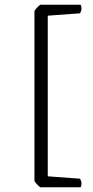

<svg xmlns="http://www.w3.org/2000/svg" viewBox="-20 -682 392 808"><path d="M319 106H149Q135 95 125 80V-636Q135 -651 149 -662H319Q323 -656 323 -646Q323 -635 316 -626L181 -616V60L316 70Q323 79 323 90Q323 100 319 106Z"/></svg>

Font: Scope One
Style: Regular
Weight: 400
Designer: Dalton Maag Ltd
Foundry: Dalton Maag Ltd
Version: Version 1.002; ttfautohint (v1.4.1) -l 11 -r 50 -G 50 -x 14 